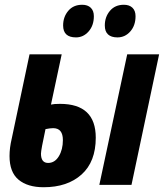

<svg xmlns="http://www.w3.org/2000/svg" viewBox="-20 -776 688 806"><path d="M20 -121Q20 -155 29 -193L104 -548H239L194 -337Q206 -340 232 -340Q382 -340 382 -198Q382 -97 322.5 -43.5Q263 10 163 10Q96 10 58 -21.5Q20 -53 20 -121ZM514 -548H648L532 0H397ZM244 -188Q244 -238 203 -238Q191 -238 171 -234Q152 -146 152 -131Q152 -92 182 -92Q210 -92 227 -120Q244 -148 244 -188ZM245 -669Q245 -705 266.5 -730.5Q288 -756 325 -756Q348 -756 361 -743.5Q374 -731 374 -708Q374 -669 352 -644Q330 -619 299 -619Q245 -619 245 -669ZM420 -669Q420 -705 441.5 -730.5Q463 -756 500 -756Q523 -756 536 -743.5Q549 -731 549 -708Q549 -669 527 -644Q505 -619 473 -619Q447 -619 433.5 -631.5Q420 -644 420 -669Z"/></svg>

Font: Noto Sans Display Ex Bold Cond
Style: Italic
Weight: 800
Width: 3
Italic angle: -12°
Designer: Monotype Design team
Foundry: Monotype Imaging Inc.
Version: Version 1.000